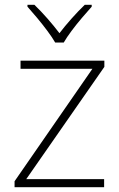

<svg xmlns="http://www.w3.org/2000/svg" viewBox="-20 -877 499 804"><path d="M416 -93H41V-118L367 -589H66V-623H417V-597L90 -127H416ZM211 -699Q199 -720 178.5 -747.5Q158 -775 135.5 -802Q113 -829 95 -849V-857H124Q151 -831 179 -799Q207 -767 229 -738Q251 -767 279.5 -799Q308 -831 335 -857H364V-849Q346 -829 323 -802Q300 -775 279.5 -747.5Q259 -720 247 -699Z"/></svg>

Font: Noto Sans Telugu UI ExtraLight
Style: Regular
Weight: 200
Designer: Jelle Bosma - Monotype Design Team
Foundry: Monotype Imaging Inc.
Version: Version 2.005; ttfautohint (v1.8.4.7-5d5b)